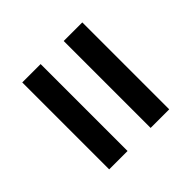

<svg xmlns="http://www.w3.org/2000/svg" viewBox="-48 -605 606 606"><g transform="rotate(45 254.5 -302.0)"><path d="M60 -353V-436H448V-353ZM60 -168V-250H448V-168Z"/></g></svg>

Font: Bricolage Grotesque 17pt
Style: Regular
Weight: 400
Version: Version 1.001;gftools[0.9.33.dev8+g029e19f]